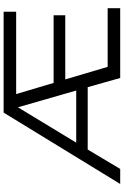

<svg xmlns="http://www.w3.org/2000/svg" viewBox="173 -874 700 1087"><g transform="rotate(-90 523.5 -330.0)"><path d="M626 0 574 -184H221L111 0H26L430 -660H1001V-589H535L598 -377H981V-311H618L689 -71H1021V0ZM260 -249H555L460 -579Z"/></g></svg>

Font: Nata Sans
Style: Regular
Weight: 400
Designer: Daniel Uzquiano Cruz
Version: Version 1.001